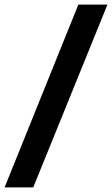

<svg xmlns="http://www.w3.org/2000/svg" viewBox="-73 -763 489 838"><path d="M-53 55 269 -743H396L72 55Z"/></svg>

Font: Saira Condensed ExtraBold
Style: Italic
Weight: 800
Width: 3
Italic angle: -12°
Designer: Hector Gatti with collaboration of the Omnibus-Type team
Foundry: Omnibus-Type
Version: Version 1.101